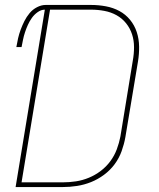

<svg xmlns="http://www.w3.org/2000/svg" viewBox="-20 -755 640 775"><path d="M43 0 161 -716Q146 -716 132 -706Q118 -696 108.5 -682.5Q99 -669 92.5 -654.5Q86 -640 81 -625Q76 -610 73 -595Q70 -580 67 -565H46Q49 -583 53 -600.5Q57 -618 63.5 -635.5Q70 -653 78.5 -670Q87 -687 99.5 -702Q112 -717 129.5 -726Q147 -735 164 -735H348Q378 -735 407.5 -729.5Q437 -724 462 -710.5Q487 -697 505 -675Q523 -653 532 -625.5Q541 -598 541.5 -567.5Q542 -537 537 -507L486 -201Q481 -173 471 -145Q461 -117 443 -92.5Q425 -68 400 -49.5Q375 -31 347.5 -20Q320 -9 291 -4.5Q262 0 234 0ZM234 -19Q260 -19 286.5 -23Q313 -27 338.5 -37.5Q364 -48 386.5 -65Q409 -82 425.5 -104.5Q442 -127 451.5 -152.5Q461 -178 466 -204L516 -510Q521 -537 521 -564.5Q521 -592 513 -616.5Q505 -641 489 -661Q473 -681 450.5 -693.5Q428 -706 401.5 -711Q375 -716 348 -716H182L67 -19Z"/></svg>

Font: Iosevka Curly ThExObl
Style: Regular
Weight: 100
Width: 7
Italic angle: -9°
Monospace: yes
Designer: Belleve Invis
Foundry: Belleve Invis
Version: Version 11.1.0; ttfautohint (v1.8.3)